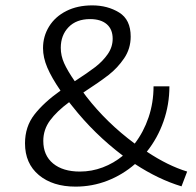

<svg xmlns="http://www.w3.org/2000/svg" viewBox="-20 -688 728 714"><path d="M73 -155Q73 -217 108 -262Q143 -307 205 -351Q172 -399 156 -436.5Q140 -474 140 -509Q140 -553 162.5 -589.5Q185 -626 226.5 -647Q268 -668 323 -668Q380 -668 423 -641.5Q466 -615 466 -552Q466 -507 441.5 -471Q417 -435 383.5 -409Q350 -383 290 -344Q293 -339 301 -329Q377 -231 481 -154Q514 -197 532.5 -251.5Q551 -306 551 -367H610Q610 -299 588 -236.5Q566 -174 526 -124Q604 -72 676 -50L655 5Q569 -21 482 -78Q436 -38 379.5 -16Q323 6 261 6Q176 6 124.5 -37Q73 -80 73 -155ZM277 -50Q321 -50 362 -65.5Q403 -81 437 -109Q330 -190 249 -293L237 -308Q191 -274 166 -240Q141 -206 141 -164Q141 -110 177.5 -80Q214 -50 277 -50ZM258 -386Q306 -417 334 -438.5Q362 -460 380.5 -486.5Q399 -513 399 -544Q399 -579 377 -598Q355 -617 315 -617Q264 -617 235 -587Q206 -557 206 -510Q206 -481 218.5 -453Q231 -425 258 -386Z"/></svg>

Font: LXGW Bright TC
Style: Regular
Weight: 400
Designer: Christian Thalmann (Catharsis Fonts)
Foundry: LXGW / Christian Thalmann (Catharsis Fonts) / Fontworks Inc.
Version: Version 5.501